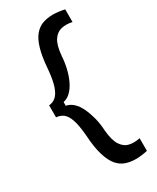

<svg xmlns="http://www.w3.org/2000/svg" viewBox="-206 -741 765 933"><g transform="rotate(-30 176.5 -275.0)"><path d="M29 -240V-307Q51 -309 67.5 -323Q84 -337 95.5 -370Q107 -403 112 -461Q117 -529 129.5 -572Q142 -615 162 -638.5Q182 -662 208 -671Q234 -680 265 -680Q277 -680 294.5 -678Q312 -676 330 -672V-601Q298 -608 270.5 -602Q243 -596 225 -569Q207 -542 202 -484Q200 -450 192 -416Q184 -382 170.5 -354Q157 -326 138.5 -308Q120 -290 98 -286V-265Q120 -261 138 -244.5Q156 -228 169 -201Q182 -174 191 -140Q200 -106 202 -66Q207 -9 225 18.5Q243 46 270.5 52Q298 58 330 51V122Q312 126 294.5 128Q277 130 265 130Q234 130 208 121Q182 112 162.5 89Q143 66 129.5 22.5Q116 -21 112 -90Q107 -150 96 -181.5Q85 -213 68.5 -225.5Q52 -238 29 -240Z"/></g></svg>

Font: Bricolage Grotesque 20pt
Style: Regular
Weight: 400
Version: Version 1.001;gftools[0.9.33.dev8+g029e19f]